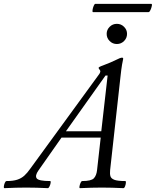

<svg xmlns="http://www.w3.org/2000/svg" viewBox="-86 -976 811 999"><path d="M-63 3Q-67 3 -66 -6Q-65 -15 -61 -24.5Q-57 -34 -52 -34Q-18 -34 3.5 -41Q25 -48 40.5 -62Q56 -76 72 -99L427 -586Q436 -597 436 -606Q436 -609 431 -615Q427 -620 427 -623Q427 -625 432 -628Q437 -631 451 -636Q491 -651 517 -664Q540 -676 549 -676Q555 -676 555 -670Q553 -663 549 -639.5Q545 -616 541 -578L487 -91Q485 -72 488.5 -59.5Q492 -47 509 -40.5Q526 -34 566 -34Q570 -34 569 -24.5Q568 -15 564.5 -6Q561 3 556 3Q496 0 444 0Q392 0 330 3Q326 3 327.5 -6Q329 -15 333 -24.5Q337 -34 342 -34Q389 -34 402.5 -48.5Q416 -63 419 -91L438 -260H234L114 -89Q95 -62 105 -48Q115 -34 175 -34Q179 -34 177.5 -24.5Q176 -15 171.5 -6Q167 3 163 3Q103 0 50 0Q-2 0 -63 3ZM463 -583 257 -293H441L474 -583ZM522 -747Q500 -747 484.5 -762.5Q469 -778 469 -800Q469 -821 484.5 -836.5Q500 -852 522 -852Q544 -852 559.5 -836.5Q575 -821 575 -800Q575 -778 559.5 -762.5Q544 -747 522 -747ZM398 -913Q394 -913 395.5 -924Q397 -935 401.5 -945.5Q406 -956 410 -956H701Q706 -956 704 -945.5Q702 -935 697 -924Q692 -913 687 -913Z"/></svg>

Font: Junicode SmExp
Style: Italic
Weight: 400
Width: 6
Italic angle: -11°
Designer: Peter S. Baker
Version: Version 2.205; ttfautohint (v1.8.4)